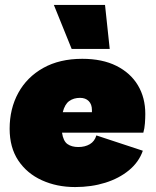

<svg xmlns="http://www.w3.org/2000/svg" viewBox="-20 -748 630 777"><path d="M284 9Q210 9 149.5 -18.5Q89 -46 54 -98.5Q19 -151 19 -227Q19 -308 54 -372Q89 -436 155 -473Q221 -510 313 -510Q394 -510 451 -481.5Q508 -453 538 -403Q568 -353 568 -287Q568 -270 566.5 -249Q565 -228 560 -211H231Q236 -177 253 -165Q270 -153 297 -153Q324 -153 343.5 -164.5Q363 -176 370 -200L558 -138Q542 -92 502 -59Q462 -26 406 -8.5Q350 9 284 9ZM304 -352Q278 -352 260 -339Q242 -326 234 -294H352Q352 -298 352 -303Q352 -326 339 -339Q326 -352 304 -352ZM405 -728 424 -550H270L198 -728Z"/></svg>

Font: Prodigy Sans Black
Style: Italic
Weight: 900
Italic angle: -13°
Designer: Wei Huang
Foundry: Wei Huang
Version: Version 1.003; ttfautohint (v1.8.3)